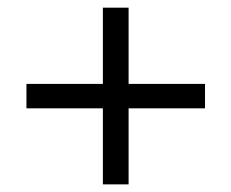

<svg xmlns="http://www.w3.org/2000/svg" viewBox="-20 -609 606 503"><path d="M517.1 -325.2H316.9V-126H249.5V-325.2H49.3V-389.2H249.5V-588.9H316.9V-389.2H517.1Z"/></svg>

Font: Lycee Sans
Style: Regular
Weight: 400
Designer: Justin Alvin
Foundry: Alkove Design
Version: Version 1.030